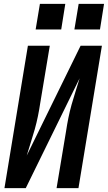

<svg xmlns="http://www.w3.org/2000/svg" viewBox="-20 -971 557 991"><path d="M3 0 124 -735H237L188 -441Q183 -407 176 -372.5Q169 -338 159.5 -304Q150 -270 139 -236Q128 -202 118 -168L396 -735H506L385 0H272L321 -294Q326 -328 333 -362.5Q340 -397 349.5 -431Q359 -465 370 -499Q381 -533 391 -567L113 0ZM496 -819H364L386 -951H517ZM296 -819H164L186 -951H317Z"/></svg>

Font: Iosevka SS04 Oblique
Style: Bold
Weight: 700
Italic angle: -9°
Monospace: yes
Designer: Belleve Invis
Foundry: Belleve Invis
Version: Version 19.0.0; ttfautohint (v1.8.4)